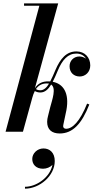

<svg xmlns="http://www.w3.org/2000/svg" viewBox="-20 -770 561 1122"><path d="M502 -159.5 489 -164.5C447 -60 403.5 -17.5 366 -17.5C355.5 -17.5 349 -24 349 -33C349 -35 349.5 -39.5 350.5 -43L368 -126C387 -228.5 348 -281 288 -292C298.5 -312 308 -334.5 317.5 -357C344 -420.5 377 -457 426 -457C452 -457 471.5 -445.5 482.5 -427.5C471 -435.5 456.5 -440 444 -440C411.5 -440 386.5 -415.5 386.5 -383C386.5 -345 412.5 -323 446 -323C478.5 -323 507.5 -348.5 507.5 -387.5C507.5 -434.5 475.5 -469.5 426.5 -469.5C368.5 -469.5 332.5 -428 303.5 -360C293.5 -336.5 284 -313.5 273.5 -294C270 -294.5 266.5 -294.5 262.5 -294.5C233 -294.5 205.5 -287 184 -255L320 -750H120.5V-736.5H210L12.5 0H114L169 -200C172.5 -212.5 177 -226 183.5 -238C191.5 -233 203.5 -229.5 216 -229.5C242.5 -229.5 262 -248 279 -276C310 -255 285.5 -188.5 273.5 -143.5L260.5 -91.5C257.5 -81.5 255.5 -68 255.5 -58C255.5 -13 282.5 10 329 10C405.5 10 458 -47 502 -159.5ZM253.5 -282.5C258.5 -282.5 262.5 -282 266.5 -281.5C252.5 -258 236.5 -242.5 216 -242.5C204.5 -242.5 196.5 -245 190 -249.5C203 -268.5 222.5 -282.5 253.5 -282.5ZM168.5 159C168.5 190.5 190 216 231.5 216C252 216 273.5 207.5 286.5 193C273 265 194.5 321.5 126 321.5V332.5C211 332.5 300 258 300 171C300 123 271.5 97.5 234 97.5C197.5 97.5 168.5 126.5 168.5 159Z"/></svg>

Font: Bodoni* 16pt Medium
Style: Italic
Weight: 500
Italic angle: -13°
Version: Version 2.3